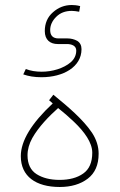

<svg xmlns="http://www.w3.org/2000/svg" viewBox="-20 -748 477 766"><path d="M266.6 -728C237.8 -728 212.9 -718.3 191.4 -699.2C169.4 -680.2 158.7 -654.8 158.7 -624C158.7 -588.4 180.7 -572.3 210.4 -572.3H247.1C265.1 -572.3 284.2 -565.9 284.2 -546.4C284.2 -528.3 276.9 -512.7 262.7 -500C233.4 -474.6 187.5 -461.9 146.5 -461.9C122.6 -461.9 101.6 -465.3 83 -472.7L72.8 -451.2C93.8 -443.8 117.7 -439.9 145.5 -439.9C232.4 -439.9 305.2 -481 305.2 -551.8C305.2 -566.9 299.3 -578.1 288.1 -585C276.4 -591.3 263.7 -594.7 249.5 -594.7H213.4C191.4 -594.7 180.2 -606 180.2 -627.9C180.2 -647 188 -664.6 204.1 -680.7C220.2 -696.8 240.7 -704.6 266.6 -704.6C274.9 -704.6 285.6 -703.1 295.9 -701.2L299.8 -723.6C287.6 -727.1 273.9 -728 266.6 -728ZM190.4 -335.4C105.5 -256.3 63 -186 63 -125C63 -44.4 123 -2 218.3 -2C263.7 -2 301.3 -13.2 330.1 -35.2C358.9 -57.1 373.5 -90.3 373.5 -134.8C373.5 -163.6 364.7 -191.4 347.2 -218.3C311.5 -271.5 252 -321.8 192.9 -370.1L175.8 -348.1ZM348.1 -138.7C348.1 -100.1 335.9 -72.3 312 -55.7C288.1 -38.6 256.3 -30.3 217.8 -30.3C180.2 -30.3 149.9 -38.1 126 -53.2C102.1 -68.4 89.8 -93.8 89.8 -128.4C89.8 -151.4 96.2 -174.3 108.9 -197.3C134.3 -242.2 175.3 -284.2 211.9 -316.9C232.9 -300.3 253.9 -282.2 274.9 -262.2C316.9 -222.2 348.1 -179.2 348.1 -138.7Z"/></svg>

Font: Vazirmatn Thin
Style: Regular
Weight: 100
Designer: Saber Rastikerdar
Foundry: Saber Rastikerdar
Version: Version 33.003